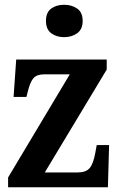

<svg xmlns="http://www.w3.org/2000/svg" viewBox="-20 -786 502 806"><path d="M14 0V-41L273 -474H167Q135 -474 121 -458.5Q107 -443 97 -403L91 -379H37L48 -536H428V-494L168 -62H305Q341 -62 356.5 -80.5Q372 -99 380 -144L386 -177H438L433 0ZM249 -630Q217 -630 195 -646.5Q173 -663 173 -698Q173 -734 195 -750Q217 -766 249 -766Q281 -766 304 -750Q327 -734 327 -698Q327 -663 304 -646.5Q281 -630 249 -630Z"/></svg>

Font: Noto Serif Hebrew Condensed
Style: Bold
Weight: 700
Width: 3
Designer: Monotype Design Team
Foundry: Monotype Imaging Inc.
Version: Version 2.004; ttfautohint (v1.8.4.7-5d5b)